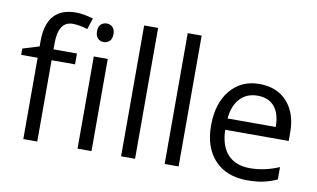

<svg xmlns="http://www.w3.org/2000/svg" viewBox="-78 -926 1815 1098"><g transform="rotate(10 829.5 -377.5)"><path d="M327.1 -472.2H190.9V0H109.9V-472.2H14.2V-508.8L109.9 -538.1V-567.9Q109.9 -765.1 282.2 -765.1Q324.7 -765.1 381.8 -748L360.8 -683.1Q314 -698.2 274.4 -698.2Q190.9 -698.2 190.9 -569.8V-535.2H327.1ZM465.3 -733.9Q485.4 -733.9 499.5 -720.7Q513.7 -707.5 513.7 -680.2Q513.7 -653.3 499.5 -639.6Q485.4 -626 465.3 -626Q445.3 -626 431.6 -639.6Q418 -653.3 418 -680.7Q418 -708 431.6 -720.7Q445.3 -733.4 465.3 -733.9ZM505.9 0H424.8V-535.2H505.9Z M758.8 0H677.7V-759.8H758.8Z M1011.7 0H930.7V-759.8H1011.7Z M1239.7 -318.8H1519.5Q1519.5 -395.5 1485.4 -436.3Q1451.2 -477.1 1387.2 -477.1Q1323.2 -477.1 1284.9 -435.1Q1246.6 -393.1 1239.7 -318.8ZM1409.7 9.8Q1291 9.8 1222.4 -62.5Q1153.8 -134.8 1153.8 -263.7Q1153.8 -392.6 1217.5 -468.8Q1281.2 -544.9 1385.3 -544.9Q1489.3 -544.9 1547.9 -478.8Q1606.4 -412.6 1606.4 -304.2V-252.9H1237.8Q1240.2 -158.7 1285.6 -109.9Q1331.1 -61 1415 -61Q1499 -61 1583.5 -97.2V-24.9Q1540.5 -6.3 1502.2 1.7Q1463.9 9.8 1409.7 9.8Z"/></g></svg>

Font: OpenSans-Regular
Style: Regular
Weight: 400
Foundry: Ascender Corporation
Version: Version 1.10